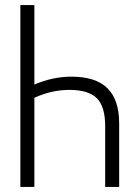

<svg xmlns="http://www.w3.org/2000/svg" viewBox="-20 -734 540 754"><path d="M115 -714V-402Q188 -433 260 -433Q356 -433 402 -387.5Q448 -342 448 -249V0H393V-239Q393 -316 360 -348.5Q327 -381 252 -381Q183 -381 115 -350V0H60V-714Z"/></svg>

Font: Noto Sans Mono ExtraCondensed Light
Style: Regular
Weight: 300
Width: 2
Designer: Monotype Design Team
Foundry: Monotype Imaging Inc.
Version: Version 2.014; ttfautohint (v1.8.4.7-5d5b)